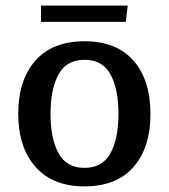

<svg xmlns="http://www.w3.org/2000/svg" viewBox="-20 -652 602 684"><path d="M45 -246Q45 -367 106 -436Q167 -505 281 -505Q395 -505 455.5 -436Q516 -367 516 -246Q516 -126 455.5 -57Q395 12 281 12Q168 12 106.5 -57.5Q45 -127 45 -246ZM402 -246Q402 -335 373.5 -387Q345 -439 281 -439Q217 -439 188.5 -387Q160 -335 160 -246Q160 -158 188.5 -106Q217 -54 281 -54Q345 -54 373.5 -106Q402 -158 402 -246ZM126 -632H435L428 -574H126Z"/></svg>

Font: Andada Pro SemiBold
Style: Regular
Weight: 600
Designer: Carolina Giovagnoli
Foundry: Huerta Tipografica
Version: Version 3.005